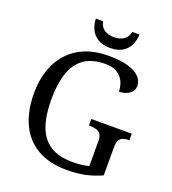

<svg xmlns="http://www.w3.org/2000/svg" viewBox="-161 -1028 1036 1158"><g transform="rotate(20 357.0 -449.0)"><path d="M401 10Q285 10 208.5 -36Q132 -82 94.5 -164.5Q57 -247 57 -358Q57 -466 96.5 -548.5Q136 -631 214 -677.5Q292 -724 407 -724Q481 -724 530 -709.5Q579 -695 603.5 -669.5Q628 -644 628 -612Q628 -580 601 -561Q574 -542 535 -542Q535 -573 522.5 -602.5Q510 -632 481 -651.5Q452 -671 403 -671Q318 -671 266.5 -634.5Q215 -598 191.5 -528Q168 -458 168 -358Q168 -258 192.5 -188.5Q217 -119 271.5 -83Q326 -47 417 -47Q446 -47 473 -50Q500 -53 521 -59V-220Q521 -250 509.5 -264.5Q498 -279 479.5 -283.5Q461 -288 439 -288H435V-330H695V-288H691Q672 -288 656.5 -283Q641 -278 631.5 -263Q622 -248 622 -216V-36Q572 -13 519 -1.5Q466 10 401 10ZM394 -771Q347 -771 316 -789.5Q285 -808 270 -839.5Q255 -871 254 -908H300Q308 -872 332.5 -856Q357 -840 394 -840Q431 -840 455.5 -856Q480 -872 488 -908H534Q533 -871 518 -839.5Q503 -808 472.5 -789.5Q442 -771 394 -771Z"/></g></svg>

Font: Noto Serif Gujarati
Style: Regular
Weight: 400
Designer: Universal Thirst, Indian Type Foundry and the Monotype Design Team
Foundry: Monotype Imaging Inc.
Version: Version 2.102